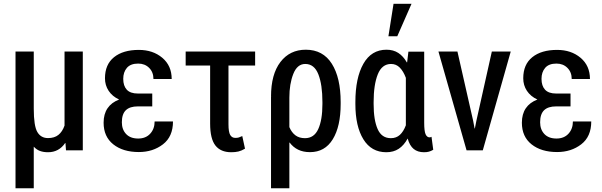

<svg xmlns="http://www.w3.org/2000/svg" viewBox="-20 -804 3220 1027"><path d="M160.6 -528.3V-222.7Q160.6 -130.4 179.7 -97.9Q198.7 -65.4 236.8 -65.4Q271 -65.4 292.2 -82.3Q313.5 -99.1 325.2 -132.3V-528.3H422.9V0H333L330.1 -38.6L328.6 -39.1Q312 -14.6 289.1 -2.2Q266.1 10.3 236.8 10.3Q212.4 10.3 193.8 3.4Q175.3 -3.4 160.6 -19.5V203.1H63V-528.3Z M534.2 -147.5Q534.2 -193.8 555.2 -224.9Q576.2 -255.9 617.2 -271.5Q580.6 -288.6 561 -318.4Q541.5 -348.1 541.5 -385.3Q541.5 -459 589.8 -498Q638.2 -537.1 722.7 -537.1Q797.9 -537.1 848.1 -494.9Q898.4 -452.6 898.4 -381.3H800.8Q800.8 -418 777.8 -440.9Q754.9 -463.9 719.2 -463.9Q678.2 -463.9 658.7 -440.9Q639.2 -418 639.2 -382.3Q639.2 -344.7 658.2 -324.2Q677.2 -303.7 717.3 -303.7H794.4V-234.9H717.3Q674.3 -234.9 653.1 -214.4Q631.8 -193.8 631.8 -149.9Q631.8 -111.3 654.5 -87.2Q677.2 -63 719.2 -63Q759.8 -63 783.4 -88.9Q807.1 -114.7 807.1 -154.3H905.3Q905.3 -73.2 851.6 -32Q797.9 9.3 722.7 9.3Q637.7 9.3 585.9 -32Q534.2 -73.2 534.2 -147.5Z M1344.7 -453.6H1202.1V-139.6Q1202.1 -97.7 1211.4 -82Q1220.7 -66.4 1238.8 -66.4Q1249.5 -66.4 1257.1 -68.6Q1264.6 -70.8 1275.9 -76.2L1290.5 -8.8Q1272 2.4 1255.4 6.3Q1238.8 10.3 1216.8 10.3Q1160.6 10.3 1132.3 -25.6Q1104 -61.5 1104 -143.1V-453.6H973.1V-528.3H1344.7Z M1802.2 -247.6Q1802.2 -127.9 1760 -59.1Q1717.8 9.8 1638.2 9.8Q1602.1 9.8 1575.2 -3.2Q1548.3 -16.1 1529.3 -41.5L1527.8 -41V203.1H1429.7V-285.6H1430.7L1429.7 -287.6Q1429.7 -406.7 1480 -472.4Q1530.3 -538.1 1615.7 -538.1Q1707.5 -538.1 1754.9 -463.1Q1802.2 -388.2 1802.2 -257.8ZM1704.6 -257.8Q1704.6 -351.1 1682.9 -406.5Q1661.1 -461.9 1612.8 -461.9Q1569.8 -461.9 1548.8 -408.4Q1527.8 -355 1527.8 -281.7V-124Q1540 -95.2 1560.3 -80.1Q1580.6 -64.9 1611.3 -64.9Q1660.2 -64.9 1682.4 -113.8Q1704.6 -162.6 1704.6 -247.6Z M2249 -527.8V-147.5Q2249 -103 2256.3 -86.2Q2263.7 -69.3 2277.8 -69.3Q2280.8 -69.3 2283.2 -70.1Q2285.6 -70.8 2288.1 -72.3L2297.4 -2.9Q2285.2 4.4 2273.9 7.3Q2262.7 10.3 2248 10.3Q2214.4 10.3 2192.9 -7.1Q2171.4 -24.4 2160.6 -63Q2140.6 -26.4 2112.8 -8.1Q2085 10.3 2046.4 10.3Q1966.3 10.3 1923.6 -59.1Q1880.9 -128.4 1880.9 -247.6V-257.8Q1880.9 -387.2 1923.6 -462.6Q1966.3 -538.1 2047.4 -538.1Q2084 -538.1 2110.6 -520.8Q2137.2 -503.4 2156.2 -470.2L2157.7 -470.7L2164.6 -527.8ZM1978.5 -247.6Q1978.5 -162.1 2000 -113.5Q2021.5 -64.9 2070.8 -64.9Q2099.6 -64.9 2118.9 -82.5Q2138.2 -100.1 2150.9 -133.8V-147.5V-387.7Q2137.7 -422.9 2118.4 -442.4Q2099.1 -461.9 2071.8 -461.9Q2022.9 -461.9 2000.7 -406.2Q1978.5 -350.6 1978.5 -257.8ZM2085 -783.7H2181.2L2105 -609.9H2057.6Z M2510.7 -158.7 2518.6 -116.7H2520L2528.3 -158.7L2610.8 -528.3H2711.9L2562.5 0H2475.6L2325.2 -528.3H2426.8Z M2771.5 -147.5Q2771.5 -193.8 2792.5 -224.9Q2813.5 -255.9 2854.5 -271.5Q2817.9 -288.6 2798.3 -318.4Q2778.8 -348.1 2778.8 -385.3Q2778.8 -459 2827.1 -498Q2875.5 -537.1 2960 -537.1Q3035.2 -537.1 3085.4 -494.9Q3135.7 -452.6 3135.7 -381.3H3038.1Q3038.1 -418 3015.1 -440.9Q2992.2 -463.9 2956.5 -463.9Q2915.5 -463.9 2896 -440.9Q2876.5 -418 2876.5 -382.3Q2876.5 -344.7 2895.5 -324.2Q2914.6 -303.7 2954.6 -303.7H3031.7V-234.9H2954.6Q2911.6 -234.9 2890.4 -214.4Q2869.1 -193.8 2869.1 -149.9Q2869.1 -111.3 2891.8 -87.2Q2914.6 -63 2956.5 -63Q2997.1 -63 3020.8 -88.9Q3044.4 -114.7 3044.4 -154.3H3142.6Q3142.6 -73.2 3088.9 -32Q3035.2 9.3 2960 9.3Q2875 9.3 2823.2 -32Q2771.5 -73.2 2771.5 -147.5Z"/></svg>

Font: Franco
Style: Regular
Weight: 400
Designer: Google
Version: Version 1.200311; 2013